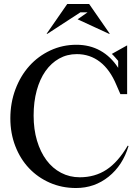

<svg xmlns="http://www.w3.org/2000/svg" viewBox="-20 -935 705 965"><path d="M362 10Q291 10 230.5 -16.5Q170 -43 126 -89.5Q82 -136 57 -200.5Q32 -265 32 -340Q32 -418 57.5 -486Q83 -554 127.5 -603.5Q172 -653 233 -681.5Q294 -710 364 -710Q431 -710 484 -680.5Q537 -651 574 -594V-629Q571 -633 558.5 -647Q546 -661 542 -664L619 -707V-462H585L565 -508Q533 -585 482.5 -624Q432 -663 366 -663Q317 -663 277 -640.5Q237 -618 208.5 -577.5Q180 -537 164.5 -480Q149 -423 149 -354Q149 -285 166 -228Q183 -171 213.5 -130Q244 -89 287 -66.5Q330 -44 381 -44Q457 -44 515 -82Q573 -120 622 -203L626 -201Q597 -104 526 -47Q455 10 362 10ZM218 -765H214L318 -915H428L532 -765H528L370 -838L420 -873H384Z"/></svg>

Font: Redaction
Style: Regular
Weight: 400
Designer: Jeremy Mickel / Forest Young
Foundry: MCKL
Version: Version 2.001; Redaction